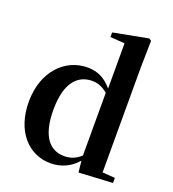

<svg xmlns="http://www.w3.org/2000/svg" viewBox="-149 -932 955 1061"><g transform="rotate(20 329.0 -401.5)"><path d="M432 11 631 0V-30L557 -35V-653L560 -810L546 -819L342 -780V-753L427 -747V-481C386 -530 340 -552 282 -552C150 -552 40 -442 40 -263C40 -90 139 16 268 16C330 16 384 -9 425 -56ZM423 -86C393 -58 362 -47 326 -47C244 -47 183 -108 183 -268C183 -434 251 -491 332 -491C363 -491 393 -480 423 -454Z"/></g></svg>

Font: Noto Serif CJK TC
Style: Bold
Weight: 700
Designer: Ryoko NISHIZUKA 西塚涼子 (kana & ideographs); Frank Grießhammer (Latin, Greek & Cyrillic); Wenlong ZHANG 张文龙 (bopomofo); San
Foundry: Adobe
Version: Version 2.001;hotconv 1.1.0;makeotfexe 2.6.0